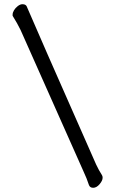

<svg xmlns="http://www.w3.org/2000/svg" viewBox="-20 -816 540 913"><path d="M423 77Q408 77 403 64Q393 33 377 -1L78 -673Q63 -704 40 -741V-747Q40 -756 46.5 -767Q53 -778 64.5 -787Q76 -796 87 -796Q105 -796 109 -781Q141 -704 437 -34Q449 -8 465 17Q468 22 468 29Q468 43 453.5 60Q439 77 423 77Z"/></svg>

Font: LXGW WenKai Mono TC
Style: Bold
Weight: 700
Designer: LXGW / Fontworks Inc.
Foundry: LXGW / Fontworks Inc.
Version: Version 1.330